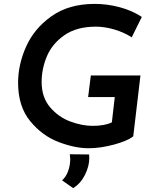

<svg xmlns="http://www.w3.org/2000/svg" viewBox="-20 -751 804 987"><path d="M435 11Q365 11 281 -21Q197 -53 135 -128.5Q73 -204 73 -326Q73 -420 115 -513Q157 -606 246 -668.5Q335 -731 467 -731Q531 -731 595 -714Q659 -697 709 -664L657 -559Q619 -584 569 -599Q519 -614 473 -614Q374 -614 311 -570Q248 -526 221 -461.5Q194 -397 194 -330Q194 -250 238 -199Q282 -148 342.5 -126Q403 -104 456 -104Q518 -104 555 -122L570 -252H433L447 -363H702L665 -50Q634 -26 565 -7.5Q496 11 435 11ZM299 176Q319 159 330 129Q341 99 341 66Q341 58 339 42L438 43Q439 49 439 61Q439 104 416.5 148.5Q394 193 356 216Z"/></svg>

Font: Josefin Sans SemiBold
Style: Italic
Weight: 600
Italic angle: -7°
Designer: Santiago Orozco
Foundry: Typemade
Version: Version 2.000